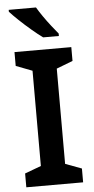

<svg xmlns="http://www.w3.org/2000/svg" viewBox="-62 -974 494 1010"><g transform="rotate(-5 185.0 -469.0)"><path d="M335 0H35V-73L121 -105V-608L35 -641V-714H335V-641L249 -608V-105L335 -73ZM168 -938Q181 -916 200 -888.5Q219 -861 239.5 -835Q260 -809 275 -791V-778H192Q167 -796 134 -824Q101 -852 70.5 -881Q40 -910 24 -928V-938Z"/></g></svg>

Font: Noto Sans Bassa Vah SemiBold
Style: Regular
Weight: 600
Designer: Monotype Design Team
Foundry: Monotype Imaging Inc.
Version: Version 2.002; ttfautohint (v1.8.4.7-5d5b)